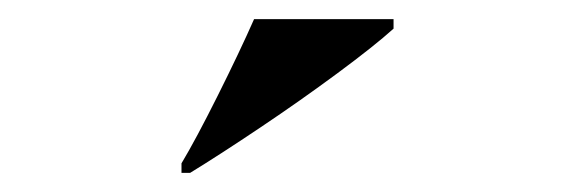

<svg xmlns="http://www.w3.org/2000/svg" viewBox="-20 -786 589 201"><path d="M170 -605H179Q210 -624 252.5 -652.5Q295 -681 333.5 -709.5Q372 -738 392 -756V-766H246Q231 -732 208 -686Q185 -640 170 -615Z"/></svg>

Font: Noto Serif Display SemiCondensed Extra
Style: Regular
Weight: 800
Width: 4
Designer: Monotype Design Team
Foundry: Monotype Imaging Inc.
Version: Version 1.900